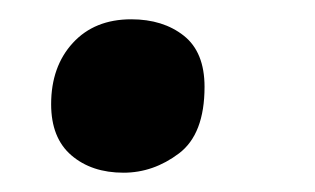

<svg xmlns="http://www.w3.org/2000/svg" viewBox="-20 -171 326 199"><path d="M108 8Q75 8 54 -10Q33 -28 33 -63Q33 -102 55.5 -126.5Q78 -151 116 -151Q149 -151 170.5 -134Q192 -117 192 -81Q192 -32 165.5 -12Q139 8 108 8Z"/></svg>

Font: Noto Serif Tamil SemiCondensed
Style: Bold Italic
Weight: 700
Width: 4
Italic angle: -12°
Designer: Indian Type Foundry, Tom Grace, and the Monotype Design Team
Foundry: Monotype Imaging Inc.
Version: Version 2.003; ttfautohint (v1.8.4.7-5d5b)